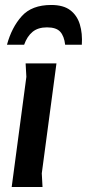

<svg xmlns="http://www.w3.org/2000/svg" viewBox="-20 -752 350 772"><path d="M151 0H27L86 -443L83 -497H207L148 -55ZM8 -572Q27 -642 67.5 -687Q108 -732 186 -732Q235 -732 262.5 -711Q290 -690 301 -654Q312 -618 309 -572H242Q238 -607 222 -624.5Q206 -642 169 -642Q133 -642 111 -624Q89 -606 77 -572Z"/></svg>

Font: Rosario
Style: Italic
Weight: 400
Italic angle: -8.05°
Designer: Hector Gatti
Foundry: Omnibus Type
Version: Version 1.201